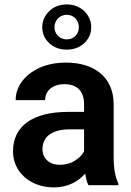

<svg xmlns="http://www.w3.org/2000/svg" viewBox="-20 -813 577 843"><path d="M499.5 0V-8.3C485.8 -35.2 479 -74.2 479 -124.5V-355C479 -477.1 390.6 -538.1 270.5 -538.1C225.6 -538.1 186.5 -530.3 153.3 -515.1C86.9 -484.4 48.8 -432.1 48.8 -373.5H178.2C178.2 -414.6 210.9 -443.4 263.2 -443.4C321.8 -443.4 349.1 -409.2 349.1 -356V-321.8H280.3C122.1 -321.8 37.1 -258.8 37.1 -147.9C37.1 -57.1 113.8 9.8 216.3 9.8C280.3 9.8 324.7 -17.6 354 -50.8C357.4 -29.8 361.8 -12.7 368.2 0ZM242.7 -89.4C195.3 -89.4 166.5 -118.7 166.5 -158.2C166.5 -210.4 205.1 -245.1 286.6 -245.1H349.1V-148.4C341.3 -133.3 328.1 -120.1 309.6 -107.9C291 -95.7 268.6 -89.4 242.7 -89.4ZM165.5 -693.4C165.5 -665.5 175.8 -642.6 196.3 -623.5C216.3 -604.5 242.2 -595.2 272.9 -595.2C303.7 -595.2 329.6 -604.5 350.1 -623.5C370.1 -642.6 380.4 -665.5 380.4 -693.4C380.4 -720.7 370.1 -744.1 350.1 -764.2C329.6 -783.7 303.7 -793.5 272.9 -793.5C242.2 -793.5 216.3 -783.7 196.3 -764.2C175.8 -744.1 165.5 -720.7 165.5 -693.4ZM219.2 -693.4C219.2 -722.7 241.2 -748 272.9 -748C305.7 -748 326.2 -722.7 326.2 -693.4C326.2 -664.1 305.7 -640.1 272.9 -640.1C241.2 -640.1 219.2 -664.6 219.2 -693.4Z"/></svg>

Font: Vazirmatn SemiBold
Style: Regular
Weight: 600
Designer: Saber Rastikerdar
Foundry: Saber Rastikerdar
Version: Version 33.003